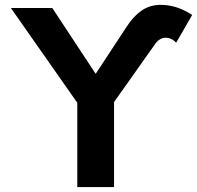

<svg xmlns="http://www.w3.org/2000/svg" viewBox="-20 -755 795 775"><path d="M691.1 -582.5 755.5 -694.3Q751.7 -697.2 747.6 -699.8Q743.5 -702.4 739.2 -704.6Q685.8 -735.4 628.6 -735.4Q584.9 -735.4 551.5 -712.2Q518.1 -689 491.9 -648.1L603.7 -573.9Q612.3 -587.3 623.7 -595Q635.1 -602.7 648.4 -602.7Q663.2 -602.7 675.9 -595.1Q685 -590.1 691.1 -582.5ZM292 0H440.4V-388.9H292ZM378.6 -255.7 603.7 -573.9 491.9 -648.1 366.2 -457 191.1 -722.7H23.9L320.5 -299.4Z"/></svg>

Font: Giphurs SC
Style: Regular
Weight: 400
Version: Version 0.920